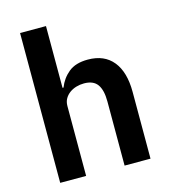

<svg xmlns="http://www.w3.org/2000/svg" viewBox="-110 -828 808 916"><g transform="rotate(-15 294.0 -370.0)"><path d="M74 -740H202V-435H207Q223 -477 257.5 -505.5Q292 -534 353 -534Q434 -534 477 -481Q520 -428 520 -330V0H392V-317Q392 -373 372 -401Q352 -429 306 -429Q286 -429 267.5 -423.5Q249 -418 234.5 -407.5Q220 -397 211 -381.5Q202 -366 202 -345V0H74Z"/></g></svg>

Font: IBM Plex Sans SmBld
Style: Regular
Weight: 600
Designer: Mike Abbink, Paul van der Laan, Pieter van Rosmalen
Foundry: Bold Monday
Version: Version 3.005